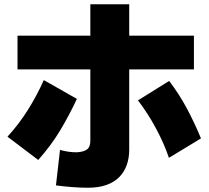

<svg xmlns="http://www.w3.org/2000/svg" viewBox="-20 -803 980 899"><path d="M585 -478V-102Q585 -63 573.5 -30.5Q562 2 538.5 26Q515 50 478.5 63Q442 76 392 76Q356 76 317.5 73Q279 70 242 65L261 -101Q305 -89 341 -90Q372 -92 387.5 -103.5Q403 -115 403 -143V-478H62V-636H403V-783H585V-636H888V-478ZM15 -163Q69 -222 111 -289Q153 -356 185 -428L340 -340Q305 -265 263 -194.5Q221 -124 159 -54ZM771 -64Q748 -132 710 -202.5Q672 -273 626 -333L772 -424Q818 -364 854 -297Q890 -230 921 -155Z"/></svg>

Font: OA Gothic ExtraBold
Style: Regular
Weight: 800
Designer: Choi Chi-young, Lee Jaesang, Lee Juhyun, Han Dohee
Foundry: DDUNGSANG CORP.
Version: Version 1.000;Build 20210203